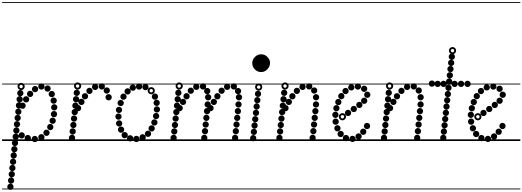

<svg xmlns="http://www.w3.org/2000/svg" viewBox="-25 -1349 4998 1837"><path d="M191.1 -308Q178.5 -308 169.8 -316.7Q161 -325.4 161 -337.9Q161 -350.5 169.7 -359.2Q178.4 -368 190.9 -368Q203.5 -368 212.2 -359.3Q221 -350.6 221 -338.1Q221 -325.5 212.3 -316.8Q203.6 -308 191.1 -308ZM225.1 -368.5Q212.5 -368.5 203.8 -377.2Q195 -385.9 195 -398.4Q195 -411 203.7 -419.8Q212.4 -428.5 224.9 -428.5Q237.5 -428.5 246.2 -419.8Q255 -411.1 255 -398.6Q255 -386 246.3 -377.2Q237.6 -368.5 225.1 -368.5ZM263.1 -420.5Q250.5 -420.5 241.8 -429.2Q233 -437.9 233 -450.4Q233 -463 241.7 -471.8Q250.4 -480.5 262.9 -480.5Q275.5 -480.5 284.2 -471.8Q293 -463.1 293 -450.6Q293 -438 284.3 -429.2Q275.6 -420.5 263.1 -420.5ZM310.6 -466.5Q298 -466.5 289.2 -475.2Q280.5 -483.9 280.5 -496.4Q280.5 -509 289.2 -517.8Q297.9 -526.5 310.4 -526.5Q323 -526.5 331.8 -517.8Q340.5 -509.1 340.5 -496.6Q340.5 -484 331.8 -475.2Q323.1 -466.5 310.6 -466.5ZM371.1 -491.5Q358.5 -491.5 349.8 -500.2Q341 -508.9 341 -521.4Q341 -534 349.7 -542.8Q358.4 -551.5 370.9 -551.5Q383.5 -551.5 392.2 -542.8Q401 -534.1 401 -521.6Q401 -509 392.3 -500.2Q383.6 -491.5 371.1 -491.5ZM430.1 -472Q417.5 -472 408.8 -480.7Q400 -489.4 400 -501.9Q400 -514.5 408.7 -523.2Q417.4 -532 429.9 -532Q442.5 -532 451.2 -523.3Q460 -514.6 460 -502.1Q460 -489.5 451.3 -480.8Q442.6 -472 430.1 -472ZM470.1 -419Q457.5 -419 448.8 -427.7Q440 -436.4 440 -448.9Q440 -461.5 448.7 -470.2Q457.4 -479 469.9 -479Q482.5 -479 491.2 -470.3Q500 -461.6 500 -449.1Q500 -436.5 491.3 -427.8Q482.6 -419 470.1 -419ZM488.6 -356.5Q476 -356.5 467.2 -365.2Q458.5 -373.9 458.5 -386.4Q458.5 -399 467.2 -407.8Q475.9 -416.5 488.4 -416.5Q501 -416.5 509.8 -407.8Q518.5 -399.1 518.5 -386.6Q518.5 -374 509.8 -365.2Q501.1 -356.5 488.6 -356.5ZM494.1 -292Q481.5 -292 472.8 -300.7Q464 -309.4 464 -321.9Q464 -334.5 472.7 -343.2Q481.4 -352 493.9 -352Q506.5 -352 515.2 -343.3Q524 -334.6 524 -322.1Q524 -309.5 515.3 -300.8Q506.6 -292 494.1 -292ZM491.6 -227Q479 -227 470.2 -235.7Q461.5 -244.4 461.5 -256.9Q461.5 -269.5 470.2 -278.2Q478.9 -287 491.4 -287Q504 -287 512.8 -278.3Q521.5 -269.6 521.5 -257.1Q521.5 -244.5 512.8 -235.8Q504.1 -227 491.6 -227ZM479.1 -164Q466.5 -164 457.8 -172.7Q449 -181.4 449 -193.9Q449 -206.5 457.7 -215.2Q466.4 -224 478.9 -224Q491.5 -224 500.2 -215.3Q509 -206.6 509 -194.1Q509 -181.5 500.3 -172.8Q491.6 -164 479.1 -164ZM456.1 -103.5Q443.5 -103.5 434.8 -112.2Q426 -120.9 426 -133.4Q426 -146 434.7 -154.8Q443.4 -163.5 455.9 -163.5Q468.5 -163.5 477.2 -154.8Q486 -146.1 486 -133.6Q486 -121 477.3 -112.2Q468.6 -103.5 456.1 -103.5ZM420.1 -48.5Q407.5 -48.5 398.8 -57.2Q390 -65.9 390 -78.4Q390 -91 398.7 -99.8Q407.4 -108.5 419.9 -108.5Q432.5 -108.5 441.2 -99.8Q450 -91.1 450 -78.6Q450 -66 441.3 -57.2Q432.6 -48.5 420.1 -48.5ZM371.1 -6Q358.5 -6 349.8 -14.7Q341 -23.4 341 -35.9Q341 -48.5 349.7 -57.2Q358.4 -66 370.9 -66Q383.5 -66 392.2 -57.3Q401 -48.6 401 -36.1Q401 -23.5 392.3 -14.8Q383.6 -6 371.1 -6ZM308.1 11Q295.5 11 286.8 2.3Q278 -6.4 278 -18.9Q278 -31.5 286.7 -40.2Q295.4 -49 307.9 -49Q320.5 -49 329.2 -40.3Q338 -31.6 338 -19.1Q338 -6.5 329.3 2.2Q320.6 11 308.1 11ZM241.1 2Q228.5 2 219.8 -6.7Q211 -15.4 211 -27.9Q211 -40.5 219.7 -49.2Q228.4 -58 240.9 -58Q253.5 -58 262.2 -49.3Q271 -40.6 271 -28.1Q271 -15.5 262.3 -6.8Q253.6 2 241.1 2ZM182.6 -24Q170 -24 161.2 -32.7Q152.5 -41.4 152.5 -53.9Q152.5 -66.5 161.2 -75.2Q169.9 -84 182.4 -84Q195 -84 203.8 -75.3Q212.5 -66.6 212.5 -54.1Q212.5 -41.5 203.8 -32.8Q195.1 -24 182.6 -24ZM169.6 -428Q157 -428 148.2 -436.7Q139.5 -445.4 139.5 -457.9Q139.5 -470.5 148.2 -479.2Q156.9 -488 169.4 -488Q182 -488 190.8 -479.3Q199.5 -470.6 199.5 -458.1Q199.5 -445.5 190.8 -436.8Q182.1 -428 169.6 -428ZM163.1 -369Q150.5 -369 141.8 -377.7Q133 -386.4 133 -398.9Q133 -411.5 141.7 -420.2Q150.4 -429 162.9 -429Q175.5 -429 184.2 -420.3Q193 -411.6 193 -399.1Q193 -386.5 184.3 -377.8Q175.6 -369 163.1 -369ZM156.6 -310Q144 -310 135.2 -318.7Q126.5 -327.4 126.5 -339.9Q126.5 -352.5 135.2 -361.2Q143.9 -370 156.4 -370Q169 -370 177.8 -361.3Q186.5 -352.6 186.5 -340.1Q186.5 -327.5 177.8 -318.8Q169.1 -310 156.6 -310ZM150.6 -250Q138 -250 129.2 -258.7Q120.5 -267.4 120.5 -279.9Q120.5 -292.5 129.2 -301.2Q137.9 -310 150.4 -310Q163 -310 171.8 -301.3Q180.5 -292.6 180.5 -280.1Q180.5 -267.5 171.8 -258.8Q163.1 -250 150.6 -250ZM144.1 -190.5Q131.5 -190.5 122.8 -199.2Q114 -207.9 114 -220.4Q114 -233 122.7 -241.8Q131.4 -250.5 143.9 -250.5Q156.5 -250.5 165.2 -241.8Q174 -233.1 174 -220.6Q174 -208 165.3 -199.2Q156.6 -190.5 144.1 -190.5ZM137.6 -130.5Q125 -130.5 116.2 -139.2Q107.5 -147.9 107.5 -160.4Q107.5 -173 116.2 -181.8Q124.9 -190.5 137.4 -190.5Q150 -190.5 158.8 -181.8Q167.5 -173.1 167.5 -160.6Q167.5 -148 158.8 -139.2Q150.1 -130.5 137.6 -130.5ZM131.6 -70.5Q119 -70.5 110.2 -79.2Q101.5 -87.9 101.5 -100.4Q101.5 -113 110.2 -121.8Q118.9 -130.5 131.4 -130.5Q144 -130.5 152.8 -121.8Q161.5 -113.1 161.5 -100.6Q161.5 -88 152.8 -79.2Q144.1 -70.5 131.6 -70.5ZM125.1 -11Q112.5 -11 103.8 -19.7Q95 -28.4 95 -40.9Q95 -53.5 103.7 -62.2Q112.4 -71 124.9 -71Q137.5 -71 146.2 -62.3Q155 -53.6 155 -41.1Q155 -28.5 146.3 -19.8Q137.6 -11 125.1 -11ZM118.6 49Q106 49 97.2 40.3Q88.5 31.6 88.5 19.1Q88.5 6.5 97.2 -2.2Q105.9 -11 118.4 -11Q131 -11 139.8 -2.3Q148.5 6.4 148.5 18.9Q148.5 31.5 139.8 40.2Q131.1 49 118.6 49ZM112.6 109Q100 109 91.2 100.3Q82.5 91.6 82.5 79.1Q82.5 66.5 91.2 57.8Q99.9 49 112.4 49Q125 49 133.8 57.7Q142.5 66.4 142.5 78.9Q142.5 91.5 133.8 100.2Q125.1 109 112.6 109ZM106.1 168.5Q93.5 168.5 84.8 159.8Q76 151.1 76 138.6Q76 126 84.7 117.2Q93.4 108.5 105.9 108.5Q118.5 108.5 127.2 117.2Q136 125.9 136 138.4Q136 151 127.3 159.8Q118.6 168.5 106.1 168.5ZM100.1 228.5Q87.5 228.5 78.8 219.8Q70 211.1 70 198.6Q70 186 78.7 177.2Q87.4 168.5 99.9 168.5Q112.5 168.5 121.2 177.2Q130 185.9 130 198.4Q130 211 121.3 219.8Q112.6 228.5 100.1 228.5ZM93.6 288.5Q81 288.5 72.2 279.8Q63.5 271.1 63.5 258.6Q63.5 246 72.2 237.2Q80.9 228.5 93.4 228.5Q106 228.5 114.8 237.2Q123.5 245.9 123.5 258.4Q123.5 271 114.8 279.8Q106.1 288.5 93.6 288.5ZM87.6 348Q75 348 66.2 339.3Q57.5 330.6 57.5 318.1Q57.5 305.5 66.2 296.8Q74.9 288 87.4 288Q100 288 108.8 296.7Q117.5 305.4 117.5 317.9Q117.5 330.5 108.8 339.2Q100.1 348 87.6 348ZM81.1 408Q68.5 408 59.8 399.3Q51 390.6 51 378.1Q51 365.5 59.7 356.8Q68.4 348 80.9 348Q93.5 348 102.2 356.7Q111 365.4 111 377.9Q111 390.5 102.3 399.2Q93.6 408 81.1 408ZM74.6 468Q62 468 53.2 459.3Q44.5 450.6 44.5 438.1Q44.5 425.5 53.2 416.8Q61.9 408 74.4 408Q87 408 95.8 416.7Q104.5 425.4 104.5 437.9Q104.5 450.5 95.8 459.2Q87.1 468 74.6 468ZM177.2 -487Q163 -487 152.8 -497.2Q142.5 -507.3 142.5 -521.7Q142.5 -536 152.7 -546Q162.8 -556 177.2 -556Q191.5 -556 201.5 -545.9Q211.5 -535.9 211.5 -521.7Q211.5 -507.5 201.4 -497.2Q191.4 -487 177.2 -487ZM177.2 -505Q184 -505 188.8 -509.9Q193.5 -514.8 193.5 -521.5Q193.5 -528.5 188.7 -533.2Q183.9 -538 177 -538Q170.5 -538 165.5 -533.2Q160.5 -528.5 160.5 -521.5Q160.5 -514.8 165.5 -509.9Q170.5 -505 177.2 -505ZM-5 455H652.5V463H-5ZM-5 -16H652.5V0H-5ZM-5 -549H652.5V-541H-5ZM-5 -1329H652.5V-1321H-5Z M722.1 -284.5Q709.5 -284.5 700.8 -293.2Q692 -301.9 692 -314.4Q692 -327 700.7 -335.8Q709.4 -344.5 721.9 -344.5Q734.5 -344.5 743.2 -335.8Q752 -327.1 752 -314.6Q752 -302 743.3 -293.2Q734.6 -284.5 722.1 -284.5ZM754.1 -344Q741.5 -344 732.8 -352.7Q724 -361.4 724 -373.9Q724 -386.5 732.7 -395.2Q741.4 -404 753.9 -404Q766.5 -404 775.2 -395.3Q784 -386.6 784 -374.1Q784 -361.5 775.3 -352.8Q766.6 -344 754.1 -344ZM788.1 -398Q775.5 -398 766.8 -406.7Q758 -415.4 758 -427.9Q758 -440.5 766.7 -449.2Q775.4 -458 787.9 -458Q800.5 -458 809.2 -449.3Q818 -440.6 818 -428.1Q818 -415.5 809.3 -406.8Q800.6 -398 788.1 -398ZM831.1 -449.5Q818.5 -449.5 809.8 -458.2Q801 -466.9 801 -479.4Q801 -492 809.7 -500.8Q818.4 -509.5 830.9 -509.5Q843.5 -509.5 852.2 -500.8Q861 -492.1 861 -479.6Q861 -467 852.3 -458.2Q843.6 -449.5 831.1 -449.5ZM885.1 -487.5Q872.5 -487.5 863.8 -496.2Q855 -504.9 855 -517.4Q855 -530 863.7 -538.8Q872.4 -547.5 884.9 -547.5Q897.5 -547.5 906.2 -538.8Q915 -530.1 915 -517.6Q915 -505 906.3 -496.2Q897.6 -487.5 885.1 -487.5ZM949.1 -492Q936.5 -492 927.8 -500.7Q919 -509.4 919 -521.9Q919 -534.5 927.7 -543.2Q936.4 -552 948.9 -552Q961.5 -552 970.2 -543.3Q979 -534.6 979 -522.1Q979 -509.5 970.3 -500.8Q961.6 -492 949.1 -492ZM996.6 -453Q984 -453 975.2 -461.7Q966.5 -470.4 966.5 -482.9Q966.5 -495.5 975.2 -504.2Q983.9 -513 996.4 -513Q1009 -513 1017.8 -504.3Q1026.5 -495.6 1026.5 -483.1Q1026.5 -470.5 1017.8 -461.8Q1009.1 -453 996.6 -453ZM1014.6 -388.5Q1002 -388.5 993.2 -397.2Q984.5 -405.9 984.5 -418.4Q984.5 -431 993.2 -439.8Q1001.9 -448.5 1014.4 -448.5Q1027 -448.5 1035.8 -439.8Q1044.5 -431.1 1044.5 -418.6Q1044.5 -406 1035.8 -397.2Q1027.1 -388.5 1014.6 -388.5ZM709.6 -431Q697 -431 688.2 -439.7Q679.5 -448.4 679.5 -460.9Q679.5 -473.5 688.2 -482.2Q696.9 -491 709.4 -491Q722 -491 730.8 -482.3Q739.5 -473.6 739.5 -461.1Q739.5 -448.5 730.8 -439.8Q722.1 -431 709.6 -431ZM703.1 -369.5Q690.5 -369.5 681.8 -378.2Q673 -386.9 673 -399.4Q673 -412 681.7 -420.8Q690.4 -429.5 702.9 -429.5Q715.5 -429.5 724.2 -420.8Q733 -412.1 733 -399.6Q733 -387 724.3 -378.2Q715.6 -369.5 703.1 -369.5ZM696.6 -308Q684 -308 675.2 -316.7Q666.5 -325.4 666.5 -337.9Q666.5 -350.5 675.2 -359.2Q683.9 -368 696.4 -368Q709 -368 717.8 -359.3Q726.5 -350.6 726.5 -338.1Q726.5 -325.5 717.8 -316.8Q709.1 -308 696.6 -308ZM690.1 -246.5Q677.5 -246.5 668.8 -255.2Q660 -263.9 660 -276.4Q660 -289 668.7 -297.8Q677.4 -306.5 689.9 -306.5Q702.5 -306.5 711.2 -297.8Q720 -289.1 720 -276.6Q720 -264 711.3 -255.2Q702.6 -246.5 690.1 -246.5ZM683.6 -184.5Q671 -184.5 662.2 -193.2Q653.5 -201.9 653.5 -214.4Q653.5 -227 662.2 -235.8Q670.9 -244.5 683.4 -244.5Q696 -244.5 704.8 -235.8Q713.5 -227.1 713.5 -214.6Q713.5 -202 704.8 -193.2Q696.1 -184.5 683.6 -184.5ZM677.1 -123Q664.5 -123 655.8 -131.7Q647 -140.4 647 -152.9Q647 -165.5 655.7 -174.2Q664.4 -183 676.9 -183Q689.5 -183 698.2 -174.3Q707 -165.6 707 -153.1Q707 -140.5 698.3 -131.8Q689.6 -123 677.1 -123ZM670.6 -61.5Q658 -61.5 649.2 -70.2Q640.5 -78.9 640.5 -91.4Q640.5 -104 649.2 -112.8Q657.9 -121.5 670.4 -121.5Q683 -121.5 691.8 -112.8Q700.5 -104.1 700.5 -91.6Q700.5 -79 691.8 -70.2Q683.1 -61.5 670.6 -61.5ZM664.1 0Q651.5 0 642.8 -8.7Q634 -17.4 634 -29.9Q634 -42.5 642.7 -51.2Q651.4 -60 663.9 -60Q676.5 -60 685.2 -51.3Q694 -42.6 694 -30.1Q694 -17.5 685.3 -8.8Q676.6 0 664.1 0ZM717.7 -491.5Q703.5 -491.5 693.2 -501.7Q683 -511.8 683 -526.2Q683 -540.5 693.2 -550.5Q703.3 -560.5 717.7 -560.5Q732 -560.5 742 -550.4Q752 -540.4 752 -526.2Q752 -512 741.9 -501.8Q731.9 -491.5 717.7 -491.5ZM717.8 -509.5Q724.5 -509.5 729.2 -514.4Q734 -519.3 734 -526Q734 -533 729.2 -537.8Q724.4 -542.5 717.5 -542.5Q711 -542.5 706 -537.8Q701 -533 701 -526Q701 -519.3 706 -514.4Q711 -509.5 717.8 -509.5ZM589.5 455H1129V463H589.5ZM589.5 -16H1129V0H589.5ZM589.5 -549H1129V-541H589.5ZM589.5 -1329H1129V-1321H589.5Z M1280.1 10.5Q1267.5 10.5 1258.8 1.8Q1250 -6.9 1250 -19.4Q1250 -32 1258.7 -40.8Q1267.4 -49.5 1279.9 -49.5Q1292.5 -49.5 1301.2 -40.8Q1310 -32.1 1310 -19.6Q1310 -7 1301.3 1.8Q1292.6 10.5 1280.1 10.5ZM1340.1 -5Q1327.5 -5 1318.8 -13.7Q1310 -22.4 1310 -34.9Q1310 -47.5 1318.7 -56.2Q1327.4 -65 1339.9 -65Q1352.5 -65 1361.2 -56.3Q1370 -47.6 1370 -35.1Q1370 -22.5 1361.3 -13.8Q1352.6 -5 1340.1 -5ZM1391.1 -39Q1378.5 -39 1369.8 -47.7Q1361 -56.4 1361 -68.9Q1361 -81.5 1369.7 -90.2Q1378.4 -99 1390.9 -99Q1403.5 -99 1412.2 -90.3Q1421 -81.6 1421 -69.1Q1421 -56.5 1412.3 -47.8Q1403.6 -39 1391.1 -39ZM1426.1 -90.5Q1413.5 -90.5 1404.8 -99.2Q1396 -107.9 1396 -120.4Q1396 -133 1404.7 -141.8Q1413.4 -150.5 1425.9 -150.5Q1438.5 -150.5 1447.2 -141.8Q1456 -133.1 1456 -120.6Q1456 -108 1447.3 -99.2Q1438.6 -90.5 1426.1 -90.5ZM1452.1 -147.5Q1439.5 -147.5 1430.8 -156.2Q1422 -164.9 1422 -177.4Q1422 -190 1430.7 -198.8Q1439.4 -207.5 1451.9 -207.5Q1464.5 -207.5 1473.2 -198.8Q1482 -190.1 1482 -177.6Q1482 -165 1473.3 -156.2Q1464.6 -147.5 1452.1 -147.5ZM1468.6 -208.5Q1456 -208.5 1447.2 -217.2Q1438.5 -225.9 1438.5 -238.4Q1438.5 -251 1447.2 -259.8Q1455.9 -268.5 1468.4 -268.5Q1481 -268.5 1489.8 -259.8Q1498.5 -251.1 1498.5 -238.6Q1498.5 -226 1489.8 -217.2Q1481.1 -208.5 1468.6 -208.5ZM1476.1 -272Q1463.5 -272 1454.8 -280.7Q1446 -289.4 1446 -301.9Q1446 -314.5 1454.7 -323.2Q1463.4 -332 1475.9 -332Q1488.5 -332 1497.2 -323.3Q1506 -314.6 1506 -302.1Q1506 -289.5 1497.3 -280.8Q1488.6 -272 1476.1 -272ZM1474.1 -335Q1461.5 -335 1452.8 -343.7Q1444 -352.4 1444 -364.9Q1444 -377.5 1452.7 -386.2Q1461.4 -395 1473.9 -395Q1486.5 -395 1495.2 -386.3Q1504 -377.6 1504 -365.1Q1504 -352.5 1495.3 -343.8Q1486.6 -335 1474.1 -335ZM1457.6 -394.5Q1445 -394.5 1436.2 -403.2Q1427.5 -411.9 1427.5 -424.4Q1427.5 -437 1436.2 -445.8Q1444.9 -454.5 1457.4 -454.5Q1470 -454.5 1478.8 -445.8Q1487.5 -437.1 1487.5 -424.6Q1487.5 -412 1478.8 -403.2Q1470.1 -394.5 1457.6 -394.5ZM1366.6 -486Q1354 -486 1345.2 -494.7Q1336.5 -503.4 1336.5 -515.9Q1336.5 -528.5 1345.2 -537.2Q1353.9 -546 1366.4 -546Q1379 -546 1387.8 -537.3Q1396.5 -528.6 1396.5 -516.1Q1396.5 -503.5 1387.8 -494.8Q1379.1 -486 1366.6 -486ZM1305.6 -491Q1293 -491 1284.2 -499.7Q1275.5 -508.4 1275.5 -520.9Q1275.5 -533.5 1284.2 -542.2Q1292.9 -551 1305.4 -551Q1318 -551 1326.8 -542.3Q1335.5 -533.6 1335.5 -521.1Q1335.5 -508.5 1326.8 -499.8Q1318.1 -491 1305.6 -491ZM1245.6 -480.5Q1233 -480.5 1224.2 -489.2Q1215.5 -497.9 1215.5 -510.4Q1215.5 -523 1224.2 -531.8Q1232.9 -540.5 1245.4 -540.5Q1258 -540.5 1266.8 -531.8Q1275.5 -523.1 1275.5 -510.6Q1275.5 -498 1266.8 -489.2Q1258.1 -480.5 1245.6 -480.5ZM1196.1 -444.5Q1183.5 -444.5 1174.8 -453.2Q1166 -461.9 1166 -474.4Q1166 -487 1174.7 -495.8Q1183.4 -504.5 1195.9 -504.5Q1208.5 -504.5 1217.2 -495.8Q1226 -487.1 1226 -474.6Q1226 -462 1217.3 -453.2Q1208.6 -444.5 1196.1 -444.5ZM1156.6 -394Q1144 -394 1135.2 -402.7Q1126.5 -411.4 1126.5 -423.9Q1126.5 -436.5 1135.2 -445.2Q1143.9 -454 1156.4 -454Q1169 -454 1177.8 -445.3Q1186.5 -436.6 1186.5 -424.1Q1186.5 -411.5 1177.8 -402.8Q1169.1 -394 1156.6 -394ZM1129.6 -333.5Q1117 -333.5 1108.2 -342.2Q1099.5 -350.9 1099.5 -363.4Q1099.5 -376 1108.2 -384.8Q1116.9 -393.5 1129.4 -393.5Q1142 -393.5 1150.8 -384.8Q1159.5 -376.1 1159.5 -363.6Q1159.5 -351 1150.8 -342.2Q1142.1 -333.5 1129.6 -333.5ZM1113.6 -267.5Q1101 -267.5 1092.2 -276.2Q1083.5 -284.9 1083.5 -297.4Q1083.5 -310 1092.2 -318.8Q1100.9 -327.5 1113.4 -327.5Q1126 -327.5 1134.8 -318.8Q1143.5 -310.1 1143.5 -297.6Q1143.5 -285 1134.8 -276.2Q1126.1 -267.5 1113.6 -267.5ZM1108.6 -203.5Q1096 -203.5 1087.2 -212.2Q1078.5 -220.9 1078.5 -233.4Q1078.5 -246 1087.2 -254.8Q1095.9 -263.5 1108.4 -263.5Q1121 -263.5 1129.8 -254.8Q1138.5 -246.1 1138.5 -233.6Q1138.5 -221 1129.8 -212.2Q1121.1 -203.5 1108.6 -203.5ZM1115.1 -138Q1102.5 -138 1093.8 -146.7Q1085 -155.4 1085 -167.9Q1085 -180.5 1093.7 -189.2Q1102.4 -198 1114.9 -198Q1127.5 -198 1136.2 -189.3Q1145 -180.6 1145 -168.1Q1145 -155.5 1136.3 -146.8Q1127.6 -138 1115.1 -138ZM1133.6 -78.5Q1121 -78.5 1112.2 -87.2Q1103.5 -95.9 1103.5 -108.4Q1103.5 -121 1112.2 -129.8Q1120.9 -138.5 1133.4 -138.5Q1146 -138.5 1154.8 -129.8Q1163.5 -121.1 1163.5 -108.6Q1163.5 -96 1154.8 -87.2Q1146.1 -78.5 1133.6 -78.5ZM1168.1 -26Q1155.5 -26 1146.8 -34.7Q1138 -43.4 1138 -55.9Q1138 -68.5 1146.7 -77.2Q1155.4 -86 1167.9 -86Q1180.5 -86 1189.2 -77.3Q1198 -68.6 1198 -56.1Q1198 -43.5 1189.3 -34.8Q1180.6 -26 1168.1 -26ZM1220.1 4.5Q1207.5 4.5 1198.8 -4.2Q1190 -12.9 1190 -25.4Q1190 -38 1198.7 -46.8Q1207.4 -55.5 1219.9 -55.5Q1232.5 -55.5 1241.2 -46.8Q1250 -38.1 1250 -25.6Q1250 -13 1241.3 -4.2Q1232.6 4.5 1220.1 4.5ZM1422.2 -446.5Q1408 -446.5 1397.8 -456.7Q1387.5 -466.8 1387.5 -481.2Q1387.5 -495.5 1397.7 -505.5Q1407.8 -515.5 1422.2 -515.5Q1436.5 -515.5 1446.5 -505.4Q1456.5 -495.4 1456.5 -481.2Q1456.5 -467 1446.4 -456.8Q1436.4 -446.5 1422.2 -446.5ZM1422.2 -464.5Q1429 -464.5 1433.8 -469.4Q1438.5 -474.3 1438.5 -481Q1438.5 -488 1433.7 -492.8Q1428.9 -497.5 1422 -497.5Q1415.5 -497.5 1410.5 -492.8Q1405.5 -488 1405.5 -481Q1405.5 -474.3 1410.5 -469.4Q1415.5 -464.5 1422.2 -464.5ZM1040.5 455H1609V463H1040.5ZM1040.5 -16H1609V0H1040.5ZM1040.5 -549H1609V-541H1040.5ZM1040.5 -1329H1609V-1321H1040.5Z M1694.1 -284.5Q1681.5 -284.5 1672.8 -293.2Q1664 -301.9 1664 -314.4Q1664 -327 1672.7 -335.8Q1681.4 -344.5 1693.9 -344.5Q1706.5 -344.5 1715.2 -335.8Q1724 -327.1 1724 -314.6Q1724 -302 1715.3 -293.2Q1706.6 -284.5 1694.1 -284.5ZM1726.1 -344Q1713.5 -344 1704.8 -352.7Q1696 -361.4 1696 -373.9Q1696 -386.5 1704.7 -395.2Q1713.4 -404 1725.9 -404Q1738.5 -404 1747.2 -395.3Q1756 -386.6 1756 -374.1Q1756 -361.5 1747.3 -352.8Q1738.6 -344 1726.1 -344ZM1760.1 -398Q1747.5 -398 1738.8 -406.7Q1730 -415.4 1730 -427.9Q1730 -440.5 1738.7 -449.2Q1747.4 -458 1759.9 -458Q1772.5 -458 1781.2 -449.3Q1790 -440.6 1790 -428.1Q1790 -415.5 1781.3 -406.8Q1772.6 -398 1760.1 -398ZM1800.6 -451Q1788 -451 1779.2 -459.7Q1770.5 -468.4 1770.5 -480.9Q1770.5 -493.5 1779.2 -502.2Q1787.9 -511 1800.4 -511Q1813 -511 1821.8 -502.3Q1830.5 -493.6 1830.5 -481.1Q1830.5 -468.5 1821.8 -459.8Q1813.1 -451 1800.6 -451ZM1853.1 -488.5Q1840.5 -488.5 1831.8 -497.2Q1823 -505.9 1823 -518.4Q1823 -531 1831.7 -539.8Q1840.4 -548.5 1852.9 -548.5Q1865.5 -548.5 1874.2 -539.8Q1883 -531.1 1883 -518.6Q1883 -506 1874.3 -497.2Q1865.6 -488.5 1853.1 -488.5ZM1917.6 -492Q1905 -492 1896.2 -500.7Q1887.5 -509.4 1887.5 -521.9Q1887.5 -534.5 1896.2 -543.2Q1904.9 -552 1917.4 -552Q1930 -552 1938.8 -543.3Q1947.5 -534.6 1947.5 -522.1Q1947.5 -509.5 1938.8 -500.8Q1930.1 -492 1917.6 -492ZM1957.6 -447.5Q1945 -447.5 1936.2 -456.2Q1927.5 -464.9 1927.5 -477.4Q1927.5 -490 1936.2 -498.8Q1944.9 -507.5 1957.4 -507.5Q1970 -507.5 1978.8 -498.8Q1987.5 -490.1 1987.5 -477.6Q1987.5 -465 1978.8 -456.2Q1970.1 -447.5 1957.6 -447.5ZM1966.6 -388.5Q1954 -388.5 1945.2 -397.2Q1936.5 -405.9 1936.5 -418.4Q1936.5 -431 1945.2 -439.8Q1953.9 -448.5 1966.4 -448.5Q1979 -448.5 1987.8 -439.8Q1996.5 -431.1 1996.5 -418.6Q1996.5 -406 1987.8 -397.2Q1979.1 -388.5 1966.6 -388.5ZM1962.1 -319.5Q1949.5 -319.5 1940.8 -328.2Q1932 -336.9 1932 -349.4Q1932 -362 1940.7 -370.8Q1949.4 -379.5 1961.9 -379.5Q1974.5 -379.5 1983.2 -370.8Q1992 -362.1 1992 -349.6Q1992 -337 1983.3 -328.2Q1974.6 -319.5 1962.1 -319.5ZM1956.1 -255.5Q1943.5 -255.5 1934.8 -264.2Q1926 -272.9 1926 -285.4Q1926 -298 1934.7 -306.8Q1943.4 -315.5 1955.9 -315.5Q1968.5 -315.5 1977.2 -306.8Q1986 -298.1 1986 -285.6Q1986 -273 1977.3 -264.2Q1968.6 -255.5 1956.1 -255.5ZM1949.6 -191.5Q1937 -191.5 1928.2 -200.2Q1919.5 -208.9 1919.5 -221.4Q1919.5 -234 1928.2 -242.8Q1936.9 -251.5 1949.4 -251.5Q1962 -251.5 1970.8 -242.8Q1979.5 -234.1 1979.5 -221.6Q1979.5 -209 1970.8 -200.2Q1962.1 -191.5 1949.6 -191.5ZM1943.1 -127.5Q1930.5 -127.5 1921.8 -136.2Q1913 -144.9 1913 -157.4Q1913 -170 1921.7 -178.8Q1930.4 -187.5 1942.9 -187.5Q1955.5 -187.5 1964.2 -178.8Q1973 -170.1 1973 -157.6Q1973 -145 1964.3 -136.2Q1955.6 -127.5 1943.1 -127.5ZM1936.6 -64Q1924 -64 1915.2 -72.7Q1906.5 -81.4 1906.5 -93.9Q1906.5 -106.5 1915.2 -115.2Q1923.9 -124 1936.4 -124Q1949 -124 1957.8 -115.3Q1966.5 -106.6 1966.5 -94.1Q1966.5 -81.5 1957.8 -72.8Q1949.1 -64 1936.6 -64ZM1929.6 0Q1917 0 1908.2 -8.7Q1899.5 -17.4 1899.5 -29.9Q1899.5 -42.5 1908.2 -51.2Q1916.9 -60 1929.4 -60Q1942 -60 1950.8 -51.3Q1959.5 -42.6 1959.5 -30.1Q1959.5 -17.5 1950.8 -8.8Q1942.1 0 1929.6 0ZM1681.6 -431Q1669 -431 1660.2 -439.7Q1651.5 -448.4 1651.5 -460.9Q1651.5 -473.5 1660.2 -482.2Q1668.9 -491 1681.4 -491Q1694 -491 1702.8 -482.3Q1711.5 -473.6 1711.5 -461.1Q1711.5 -448.5 1702.8 -439.8Q1694.1 -431 1681.6 -431ZM1675.1 -369.5Q1662.5 -369.5 1653.8 -378.2Q1645 -386.9 1645 -399.4Q1645 -412 1653.7 -420.8Q1662.4 -429.5 1674.9 -429.5Q1687.5 -429.5 1696.2 -420.8Q1705 -412.1 1705 -399.6Q1705 -387 1696.3 -378.2Q1687.6 -369.5 1675.1 -369.5ZM1668.6 -308Q1656 -308 1647.2 -316.7Q1638.5 -325.4 1638.5 -337.9Q1638.5 -350.5 1647.2 -359.2Q1655.9 -368 1668.4 -368Q1681 -368 1689.8 -359.3Q1698.5 -350.6 1698.5 -338.1Q1698.5 -325.5 1689.8 -316.8Q1681.1 -308 1668.6 -308ZM1662.1 -246.5Q1649.5 -246.5 1640.8 -255.2Q1632 -263.9 1632 -276.4Q1632 -289 1640.7 -297.8Q1649.4 -306.5 1661.9 -306.5Q1674.5 -306.5 1683.2 -297.8Q1692 -289.1 1692 -276.6Q1692 -264 1683.3 -255.2Q1674.6 -246.5 1662.1 -246.5ZM1655.6 -184.5Q1643 -184.5 1634.2 -193.2Q1625.5 -201.9 1625.5 -214.4Q1625.5 -227 1634.2 -235.8Q1642.9 -244.5 1655.4 -244.5Q1668 -244.5 1676.8 -235.8Q1685.5 -227.1 1685.5 -214.6Q1685.5 -202 1676.8 -193.2Q1668.1 -184.5 1655.6 -184.5ZM1649.1 -123Q1636.5 -123 1627.8 -131.7Q1619 -140.4 1619 -152.9Q1619 -165.5 1627.7 -174.2Q1636.4 -183 1648.9 -183Q1661.5 -183 1670.2 -174.3Q1679 -165.6 1679 -153.1Q1679 -140.5 1670.3 -131.8Q1661.6 -123 1649.1 -123ZM1642.6 -61.5Q1630 -61.5 1621.2 -70.2Q1612.5 -78.9 1612.5 -91.4Q1612.5 -104 1621.2 -112.8Q1629.9 -121.5 1642.4 -121.5Q1655 -121.5 1663.8 -112.8Q1672.5 -104.1 1672.5 -91.6Q1672.5 -79 1663.8 -70.2Q1655.1 -61.5 1642.6 -61.5ZM1636.1 0Q1623.5 0 1614.8 -8.7Q1606 -17.4 1606 -29.9Q1606 -42.5 1614.7 -51.2Q1623.4 -60 1635.9 -60Q1648.5 -60 1657.2 -51.3Q1666 -42.6 1666 -30.1Q1666 -17.5 1657.3 -8.8Q1648.6 0 1636.1 0ZM1689.7 -491.5Q1675.5 -491.5 1665.2 -501.7Q1655 -511.8 1655 -526.2Q1655 -540.5 1665.2 -550.5Q1675.3 -560.5 1689.7 -560.5Q1704 -560.5 1714 -550.4Q1724 -540.4 1724 -526.2Q1724 -512 1713.9 -501.8Q1703.9 -491.5 1689.7 -491.5ZM1689.8 -509.5Q1696.5 -509.5 1701.2 -514.4Q1706 -519.3 1706 -526Q1706 -533 1701.2 -537.8Q1696.4 -542.5 1689.5 -542.5Q1683 -542.5 1678 -537.8Q1673 -533 1673 -526Q1673 -519.3 1678 -514.4Q1683 -509.5 1689.8 -509.5ZM1989.1 -284.5Q1976.5 -284.5 1967.8 -293.2Q1959 -301.9 1959 -314.4Q1959 -327 1967.7 -335.8Q1976.4 -344.5 1988.9 -344.5Q2001.5 -344.5 2010.2 -335.8Q2019 -327.1 2019 -314.6Q2019 -302 2010.3 -293.2Q2001.6 -284.5 1989.1 -284.5ZM2021.1 -344Q2008.5 -344 1999.8 -352.7Q1991 -361.4 1991 -373.9Q1991 -386.5 1999.7 -395.2Q2008.4 -404 2020.9 -404Q2033.5 -404 2042.2 -395.3Q2051 -386.6 2051 -374.1Q2051 -361.5 2042.3 -352.8Q2033.6 -344 2021.1 -344ZM2055.1 -398Q2042.5 -398 2033.8 -406.7Q2025 -415.4 2025 -427.9Q2025 -440.5 2033.7 -449.2Q2042.4 -458 2054.9 -458Q2067.5 -458 2076.2 -449.3Q2085 -440.6 2085 -428.1Q2085 -415.5 2076.3 -406.8Q2067.6 -398 2055.1 -398ZM2095.6 -451Q2083 -451 2074.2 -459.7Q2065.5 -468.4 2065.5 -480.9Q2065.5 -493.5 2074.2 -502.2Q2082.9 -511 2095.4 -511Q2108 -511 2116.8 -502.3Q2125.5 -493.6 2125.5 -481.1Q2125.5 -468.5 2116.8 -459.8Q2108.1 -451 2095.6 -451ZM2148.1 -488.5Q2135.5 -488.5 2126.8 -497.2Q2118 -505.9 2118 -518.4Q2118 -531 2126.7 -539.8Q2135.4 -548.5 2147.9 -548.5Q2160.5 -548.5 2169.2 -539.8Q2178 -531.1 2178 -518.6Q2178 -506 2169.3 -497.2Q2160.6 -488.5 2148.1 -488.5ZM2212.6 -492Q2200 -492 2191.2 -500.7Q2182.5 -509.4 2182.5 -521.9Q2182.5 -534.5 2191.2 -543.2Q2199.9 -552 2212.4 -552Q2225 -552 2233.8 -543.3Q2242.5 -534.6 2242.5 -522.1Q2242.5 -509.5 2233.8 -500.8Q2225.1 -492 2212.6 -492ZM2252.6 -447.5Q2240 -447.5 2231.2 -456.2Q2222.5 -464.9 2222.5 -477.4Q2222.5 -490 2231.2 -498.8Q2239.9 -507.5 2252.4 -507.5Q2265 -507.5 2273.8 -498.8Q2282.5 -490.1 2282.5 -477.6Q2282.5 -465 2273.8 -456.2Q2265.1 -447.5 2252.6 -447.5ZM2261.6 -388.5Q2249 -388.5 2240.2 -397.2Q2231.5 -405.9 2231.5 -418.4Q2231.5 -431 2240.2 -439.8Q2248.9 -448.5 2261.4 -448.5Q2274 -448.5 2282.8 -439.8Q2291.5 -431.1 2291.5 -418.6Q2291.5 -406 2282.8 -397.2Q2274.1 -388.5 2261.6 -388.5ZM2257.1 -319.5Q2244.5 -319.5 2235.8 -328.2Q2227 -336.9 2227 -349.4Q2227 -362 2235.7 -370.8Q2244.4 -379.5 2256.9 -379.5Q2269.5 -379.5 2278.2 -370.8Q2287 -362.1 2287 -349.6Q2287 -337 2278.3 -328.2Q2269.6 -319.5 2257.1 -319.5ZM2251.1 -255.5Q2238.5 -255.5 2229.8 -264.2Q2221 -272.9 2221 -285.4Q2221 -298 2229.7 -306.8Q2238.4 -315.5 2250.9 -315.5Q2263.5 -315.5 2272.2 -306.8Q2281 -298.1 2281 -285.6Q2281 -273 2272.3 -264.2Q2263.6 -255.5 2251.1 -255.5ZM2244.6 -191.5Q2232 -191.5 2223.2 -200.2Q2214.5 -208.9 2214.5 -221.4Q2214.5 -234 2223.2 -242.8Q2231.9 -251.5 2244.4 -251.5Q2257 -251.5 2265.8 -242.8Q2274.5 -234.1 2274.5 -221.6Q2274.5 -209 2265.8 -200.2Q2257.1 -191.5 2244.6 -191.5ZM2238.1 -127.5Q2225.5 -127.5 2216.8 -136.2Q2208 -144.9 2208 -157.4Q2208 -170 2216.7 -178.8Q2225.4 -187.5 2237.9 -187.5Q2250.5 -187.5 2259.2 -178.8Q2268 -170.1 2268 -157.6Q2268 -145 2259.3 -136.2Q2250.6 -127.5 2238.1 -127.5ZM2231.6 -64Q2219 -64 2210.2 -72.7Q2201.5 -81.4 2201.5 -93.9Q2201.5 -106.5 2210.2 -115.2Q2218.9 -124 2231.4 -124Q2244 -124 2252.8 -115.3Q2261.5 -106.6 2261.5 -94.1Q2261.5 -81.5 2252.8 -72.8Q2244.1 -64 2231.6 -64ZM2224.6 0Q2212 0 2203.2 -8.7Q2194.5 -17.4 2194.5 -29.9Q2194.5 -42.5 2203.2 -51.2Q2211.9 -60 2224.4 -60Q2237 -60 2245.8 -51.3Q2254.5 -42.6 2254.5 -30.1Q2254.5 -17.5 2245.8 -8.8Q2237.1 0 2224.6 0ZM1566.5 455H2467V463H1566.5ZM1566.5 -16H2467V0H1566.5ZM1566.5 -549H2467V-541H1566.5ZM1566.5 -1329H2467V-1321H1566.5Z M2388.5 -745Q2388.5 -778.5 2413.8 -804Q2439 -829.5 2473 -829.5Q2510 -829.5 2534.5 -803.2Q2559 -777 2559 -746.5Q2559 -726 2547.8 -705.8Q2536.5 -685.5 2517.2 -672.5Q2498 -659.5 2473.2 -659.5Q2439 -659.5 2413.8 -684.8Q2388.5 -710 2388.5 -745ZM2388.5 -745Q2388.5 -778.5 2413.8 -804Q2439 -829.5 2473 -829.5Q2510 -829.5 2534.5 -803.2Q2559 -777 2559 -746.5Q2559 -726 2547.8 -705.8Q2536.5 -685.5 2517.2 -672.5Q2498 -659.5 2473.2 -659.5Q2439 -659.5 2413.8 -684.8Q2388.5 -710 2388.5 -745ZM2443.6 -421Q2431 -421 2422.2 -429.7Q2413.5 -438.4 2413.5 -450.9Q2413.5 -463.5 2422.2 -472.2Q2430.9 -481 2443.4 -481Q2456 -481 2464.8 -472.3Q2473.5 -463.6 2473.5 -451.1Q2473.5 -438.5 2464.8 -429.8Q2456.1 -421 2443.6 -421ZM2437.1 -360.5Q2424.5 -360.5 2415.8 -369.2Q2407 -377.9 2407 -390.4Q2407 -403 2415.7 -411.8Q2424.4 -420.5 2436.9 -420.5Q2449.5 -420.5 2458.2 -411.8Q2467 -403.1 2467 -390.6Q2467 -378 2458.3 -369.2Q2449.6 -360.5 2437.1 -360.5ZM2430.6 -300Q2418 -300 2409.2 -308.7Q2400.5 -317.4 2400.5 -329.9Q2400.5 -342.5 2409.2 -351.2Q2417.9 -360 2430.4 -360Q2443 -360 2451.8 -351.3Q2460.5 -342.6 2460.5 -330.1Q2460.5 -317.5 2451.8 -308.8Q2443.1 -300 2430.6 -300ZM2424.1 -239.5Q2411.5 -239.5 2402.8 -248.2Q2394 -256.9 2394 -269.4Q2394 -282 2402.7 -290.8Q2411.4 -299.5 2423.9 -299.5Q2436.5 -299.5 2445.2 -290.8Q2454 -282.1 2454 -269.6Q2454 -257 2445.3 -248.2Q2436.6 -239.5 2424.1 -239.5ZM2417.1 -178.5Q2404.5 -178.5 2395.8 -187.2Q2387 -195.9 2387 -208.4Q2387 -221 2395.7 -229.8Q2404.4 -238.5 2416.9 -238.5Q2429.5 -238.5 2438.2 -229.8Q2447 -221.1 2447 -208.6Q2447 -196 2438.3 -187.2Q2429.6 -178.5 2417.1 -178.5ZM2410.6 -118Q2398 -118 2389.2 -126.7Q2380.5 -135.4 2380.5 -147.9Q2380.5 -160.5 2389.2 -169.2Q2397.9 -178 2410.4 -178Q2423 -178 2431.8 -169.3Q2440.5 -160.6 2440.5 -148.1Q2440.5 -135.5 2431.8 -126.8Q2423.1 -118 2410.6 -118ZM2404.1 -57.5Q2391.5 -57.5 2382.8 -66.2Q2374 -74.9 2374 -87.4Q2374 -100 2382.7 -108.8Q2391.4 -117.5 2403.9 -117.5Q2416.5 -117.5 2425.2 -108.8Q2434 -100.1 2434 -87.6Q2434 -75 2425.3 -66.2Q2416.6 -57.5 2404.1 -57.5ZM2397.6 3Q2385 3 2376.2 -5.7Q2367.5 -14.4 2367.5 -26.9Q2367.5 -39.5 2376.2 -48.2Q2384.9 -57 2397.4 -57Q2410 -57 2418.8 -48.3Q2427.5 -39.6 2427.5 -27.1Q2427.5 -14.5 2418.8 -5.8Q2410.1 3 2397.6 3ZM2450.2 -481.5Q2436 -481.5 2425.8 -491.7Q2415.5 -501.8 2415.5 -516.2Q2415.5 -530.5 2425.7 -540.5Q2435.8 -550.5 2450.2 -550.5Q2464.5 -550.5 2474.5 -540.4Q2484.5 -530.4 2484.5 -516.2Q2484.5 -502 2474.4 -491.8Q2464.4 -481.5 2450.2 -481.5ZM2450.2 -499.5Q2457 -499.5 2461.8 -504.4Q2466.5 -509.3 2466.5 -516Q2466.5 -523 2461.7 -527.8Q2456.9 -532.5 2450 -532.5Q2443.5 -532.5 2438.5 -527.8Q2433.5 -523 2433.5 -516Q2433.5 -509.3 2438.5 -504.4Q2443.5 -499.5 2450.2 -499.5ZM2318 455H2649.5V463H2318ZM2318 -16H2649.5V0H2318ZM2318 -549H2649.5V-541H2318ZM2318 -1329H2649.5V-1321H2318Z M2706.6 -284.5Q2694 -284.5 2685.2 -293.2Q2676.5 -301.9 2676.5 -314.4Q2676.5 -327 2685.2 -335.8Q2693.9 -344.5 2706.4 -344.5Q2719 -344.5 2727.8 -335.8Q2736.5 -327.1 2736.5 -314.6Q2736.5 -302 2727.8 -293.2Q2719.1 -284.5 2706.6 -284.5ZM2738.6 -344Q2726 -344 2717.2 -352.7Q2708.5 -361.4 2708.5 -373.9Q2708.5 -386.5 2717.2 -395.2Q2725.9 -404 2738.4 -404Q2751 -404 2759.8 -395.3Q2768.5 -386.6 2768.5 -374.1Q2768.5 -361.5 2759.8 -352.8Q2751.1 -344 2738.6 -344ZM2772.6 -398Q2760 -398 2751.2 -406.7Q2742.5 -415.4 2742.5 -427.9Q2742.5 -440.5 2751.2 -449.2Q2759.9 -458 2772.4 -458Q2785 -458 2793.8 -449.3Q2802.5 -440.6 2802.5 -428.1Q2802.5 -415.5 2793.8 -406.8Q2785.1 -398 2772.6 -398ZM2815.6 -449.5Q2803 -449.5 2794.2 -458.2Q2785.5 -466.9 2785.5 -479.4Q2785.5 -492 2794.2 -500.8Q2802.9 -509.5 2815.4 -509.5Q2828 -509.5 2836.8 -500.8Q2845.5 -492.1 2845.5 -479.6Q2845.5 -467 2836.8 -458.2Q2828.1 -449.5 2815.6 -449.5ZM2869.6 -487.5Q2857 -487.5 2848.2 -496.2Q2839.5 -504.9 2839.5 -517.4Q2839.5 -530 2848.2 -538.8Q2856.9 -547.5 2869.4 -547.5Q2882 -547.5 2890.8 -538.8Q2899.5 -530.1 2899.5 -517.6Q2899.5 -505 2890.8 -496.2Q2882.1 -487.5 2869.6 -487.5ZM2933.6 -492Q2921 -492 2912.2 -500.7Q2903.5 -509.4 2903.5 -521.9Q2903.5 -534.5 2912.2 -543.2Q2920.9 -552 2933.4 -552Q2946 -552 2954.8 -543.3Q2963.5 -534.6 2963.5 -522.1Q2963.5 -509.5 2954.8 -500.8Q2946.1 -492 2933.6 -492ZM2981.1 -453Q2968.5 -453 2959.8 -461.7Q2951 -470.4 2951 -482.9Q2951 -495.5 2959.7 -504.2Q2968.4 -513 2980.9 -513Q2993.5 -513 3002.2 -504.3Q3011 -495.6 3011 -483.1Q3011 -470.5 3002.3 -461.8Q2993.6 -453 2981.1 -453ZM2999.1 -388.5Q2986.5 -388.5 2977.8 -397.2Q2969 -405.9 2969 -418.4Q2969 -431 2977.7 -439.8Q2986.4 -448.5 2998.9 -448.5Q3011.5 -448.5 3020.2 -439.8Q3029 -431.1 3029 -418.6Q3029 -406 3020.3 -397.2Q3011.6 -388.5 2999.1 -388.5ZM2998.6 -319.5Q2986 -319.5 2977.2 -328.2Q2968.5 -336.9 2968.5 -349.4Q2968.5 -362 2977.2 -370.8Q2985.9 -379.5 2998.4 -379.5Q3011 -379.5 3019.8 -370.8Q3028.5 -362.1 3028.5 -349.6Q3028.5 -337 3019.8 -328.2Q3011.1 -319.5 2998.6 -319.5ZM2992.6 -255.5Q2980 -255.5 2971.2 -264.2Q2962.5 -272.9 2962.5 -285.4Q2962.5 -298 2971.2 -306.8Q2979.9 -315.5 2992.4 -315.5Q3005 -315.5 3013.8 -306.8Q3022.5 -298.1 3022.5 -285.6Q3022.5 -273 3013.8 -264.2Q3005.1 -255.5 2992.6 -255.5ZM2986.1 -191.5Q2973.5 -191.5 2964.8 -200.2Q2956 -208.9 2956 -221.4Q2956 -234 2964.7 -242.8Q2973.4 -251.5 2985.9 -251.5Q2998.5 -251.5 3007.2 -242.8Q3016 -234.1 3016 -221.6Q3016 -209 3007.3 -200.2Q2998.6 -191.5 2986.1 -191.5ZM2979.6 -127.5Q2967 -127.5 2958.2 -136.2Q2949.5 -144.9 2949.5 -157.4Q2949.5 -170 2958.2 -178.8Q2966.9 -187.5 2979.4 -187.5Q2992 -187.5 3000.8 -178.8Q3009.5 -170.1 3009.5 -157.6Q3009.5 -145 3000.8 -136.2Q2992.1 -127.5 2979.6 -127.5ZM2973.1 -64Q2960.5 -64 2951.8 -72.7Q2943 -81.4 2943 -93.9Q2943 -106.5 2951.7 -115.2Q2960.4 -124 2972.9 -124Q2985.5 -124 2994.2 -115.3Q3003 -106.6 3003 -94.1Q3003 -81.5 2994.3 -72.8Q2985.6 -64 2973.1 -64ZM2966.1 0Q2953.5 0 2944.8 -8.7Q2936 -17.4 2936 -29.9Q2936 -42.5 2944.7 -51.2Q2953.4 -60 2965.9 -60Q2978.5 -60 2987.2 -51.3Q2996 -42.6 2996 -30.1Q2996 -17.5 2987.3 -8.8Q2978.6 0 2966.1 0ZM2694.1 -431Q2681.5 -431 2672.8 -439.7Q2664 -448.4 2664 -460.9Q2664 -473.5 2672.7 -482.2Q2681.4 -491 2693.9 -491Q2706.5 -491 2715.2 -482.3Q2724 -473.6 2724 -461.1Q2724 -448.5 2715.3 -439.8Q2706.6 -431 2694.1 -431ZM2687.6 -369.5Q2675 -369.5 2666.2 -378.2Q2657.5 -386.9 2657.5 -399.4Q2657.5 -412 2666.2 -420.8Q2674.9 -429.5 2687.4 -429.5Q2700 -429.5 2708.8 -420.8Q2717.5 -412.1 2717.5 -399.6Q2717.5 -387 2708.8 -378.2Q2700.1 -369.5 2687.6 -369.5ZM2681.1 -308Q2668.5 -308 2659.8 -316.7Q2651 -325.4 2651 -337.9Q2651 -350.5 2659.7 -359.2Q2668.4 -368 2680.9 -368Q2693.5 -368 2702.2 -359.3Q2711 -350.6 2711 -338.1Q2711 -325.5 2702.3 -316.8Q2693.6 -308 2681.1 -308ZM2674.6 -246.5Q2662 -246.5 2653.2 -255.2Q2644.5 -263.9 2644.5 -276.4Q2644.5 -289 2653.2 -297.8Q2661.9 -306.5 2674.4 -306.5Q2687 -306.5 2695.8 -297.8Q2704.5 -289.1 2704.5 -276.6Q2704.5 -264 2695.8 -255.2Q2687.1 -246.5 2674.6 -246.5ZM2668.1 -184.5Q2655.5 -184.5 2646.8 -193.2Q2638 -201.9 2638 -214.4Q2638 -227 2646.7 -235.8Q2655.4 -244.5 2667.9 -244.5Q2680.5 -244.5 2689.2 -235.8Q2698 -227.1 2698 -214.6Q2698 -202 2689.3 -193.2Q2680.6 -184.5 2668.1 -184.5ZM2661.6 -123Q2649 -123 2640.2 -131.7Q2631.5 -140.4 2631.5 -152.9Q2631.5 -165.5 2640.2 -174.2Q2648.9 -183 2661.4 -183Q2674 -183 2682.8 -174.3Q2691.5 -165.6 2691.5 -153.1Q2691.5 -140.5 2682.8 -131.8Q2674.1 -123 2661.6 -123ZM2655.1 -61.5Q2642.5 -61.5 2633.8 -70.2Q2625 -78.9 2625 -91.4Q2625 -104 2633.7 -112.8Q2642.4 -121.5 2654.9 -121.5Q2667.5 -121.5 2676.2 -112.8Q2685 -104.1 2685 -91.6Q2685 -79 2676.3 -70.2Q2667.6 -61.5 2655.1 -61.5ZM2648.6 0Q2636 0 2627.2 -8.7Q2618.5 -17.4 2618.5 -29.9Q2618.5 -42.5 2627.2 -51.2Q2635.9 -60 2648.4 -60Q2661 -60 2669.8 -51.3Q2678.5 -42.6 2678.5 -30.1Q2678.5 -17.5 2669.8 -8.8Q2661.1 0 2648.6 0ZM2702.2 -491.5Q2688 -491.5 2677.8 -501.7Q2667.5 -511.8 2667.5 -526.2Q2667.5 -540.5 2677.7 -550.5Q2687.8 -560.5 2702.2 -560.5Q2716.5 -560.5 2726.5 -550.4Q2736.5 -540.4 2736.5 -526.2Q2736.5 -512 2726.4 -501.8Q2716.4 -491.5 2702.2 -491.5ZM2702.2 -509.5Q2709 -509.5 2713.8 -514.4Q2718.5 -519.3 2718.5 -526Q2718.5 -533 2713.7 -537.8Q2708.9 -542.5 2702 -542.5Q2695.5 -542.5 2690.5 -537.8Q2685.5 -533 2685.5 -526Q2685.5 -519.3 2690.5 -514.4Q2695.5 -509.5 2702.2 -509.5ZM2579 455H3188V463H2579ZM2579 -16H3188V0H2579ZM2579 -549H3188V-541H2579ZM2579 -1329H3188V-1321H2579Z M3305.1 -238.5Q3292.5 -238.5 3283.8 -247.2Q3275 -255.9 3275 -268.4Q3275 -281 3283.7 -289.8Q3292.4 -298.5 3304.9 -298.5Q3317.5 -298.5 3326.2 -289.8Q3335 -281.1 3335 -268.6Q3335 -256 3326.3 -247.2Q3317.6 -238.5 3305.1 -238.5ZM3360.1 -276Q3347.5 -276 3338.8 -284.7Q3330 -293.4 3330 -305.9Q3330 -318.5 3338.7 -327.2Q3347.4 -336 3359.9 -336Q3372.5 -336 3381.2 -327.3Q3390 -318.6 3390 -306.1Q3390 -293.5 3381.3 -284.8Q3372.6 -276 3360.1 -276ZM3413.1 -315Q3400.5 -315 3391.8 -323.7Q3383 -332.4 3383 -344.9Q3383 -357.5 3391.7 -366.2Q3400.4 -375 3412.9 -375Q3425.5 -375 3434.2 -366.3Q3443 -357.6 3443 -345.1Q3443 -332.5 3434.3 -323.8Q3425.6 -315 3413.1 -315ZM3459.6 -355Q3447 -355 3438.2 -363.7Q3429.5 -372.4 3429.5 -384.9Q3429.5 -397.5 3438.2 -406.2Q3446.9 -415 3459.4 -415Q3472 -415 3480.8 -406.3Q3489.5 -397.6 3489.5 -385.1Q3489.5 -372.5 3480.8 -363.8Q3472.1 -355 3459.6 -355ZM3489.1 -412.5Q3476.5 -412.5 3467.8 -421.2Q3459 -429.9 3459 -442.4Q3459 -455 3467.7 -463.8Q3476.4 -472.5 3488.9 -472.5Q3501.5 -472.5 3510.2 -463.8Q3519 -455.1 3519 -442.6Q3519 -430 3510.3 -421.2Q3501.6 -412.5 3489.1 -412.5ZM3459.1 -469.5Q3446.5 -469.5 3437.8 -478.2Q3429 -486.9 3429 -499.4Q3429 -512 3437.7 -520.8Q3446.4 -529.5 3458.9 -529.5Q3471.5 -529.5 3480.2 -520.8Q3489 -512.1 3489 -499.6Q3489 -487 3480.3 -478.2Q3471.6 -469.5 3459.1 -469.5ZM3399.1 -491Q3386.5 -491 3377.8 -499.7Q3369 -508.4 3369 -520.9Q3369 -533.5 3377.7 -542.2Q3386.4 -551 3398.9 -551Q3411.5 -551 3420.2 -542.3Q3429 -533.6 3429 -521.1Q3429 -508.5 3420.3 -499.8Q3411.6 -491 3399.1 -491ZM3336.1 -483Q3323.5 -483 3314.8 -491.7Q3306 -500.4 3306 -512.9Q3306 -525.5 3314.7 -534.2Q3323.4 -543 3335.9 -543Q3348.5 -543 3357.2 -534.3Q3366 -525.6 3366 -513.1Q3366 -500.5 3357.3 -491.8Q3348.6 -483 3336.1 -483ZM3281.1 -448Q3268.5 -448 3259.8 -456.7Q3251 -465.4 3251 -477.9Q3251 -490.5 3259.7 -499.2Q3268.4 -508 3280.9 -508Q3293.5 -508 3302.2 -499.3Q3311 -490.6 3311 -478.1Q3311 -465.5 3302.3 -456.8Q3293.6 -448 3281.1 -448ZM3240.6 -399Q3228 -399 3219.2 -407.7Q3210.5 -416.4 3210.5 -428.9Q3210.5 -441.5 3219.2 -450.2Q3227.9 -459 3240.4 -459Q3253 -459 3261.8 -450.3Q3270.5 -441.6 3270.5 -429.1Q3270.5 -416.5 3261.8 -407.8Q3253.1 -399 3240.6 -399ZM3212.1 -342.5Q3199.5 -342.5 3190.8 -351.2Q3182 -359.9 3182 -372.4Q3182 -385 3190.7 -393.8Q3199.4 -402.5 3211.9 -402.5Q3224.5 -402.5 3233.2 -393.8Q3242 -385.1 3242 -372.6Q3242 -360 3233.3 -351.2Q3224.6 -342.5 3212.1 -342.5ZM3193.6 -283.5Q3181 -283.5 3172.2 -292.2Q3163.5 -300.9 3163.5 -313.4Q3163.5 -326 3172.2 -334.8Q3180.9 -343.5 3193.4 -343.5Q3206 -343.5 3214.8 -334.8Q3223.5 -326.1 3223.5 -313.6Q3223.5 -301 3214.8 -292.2Q3206.1 -283.5 3193.6 -283.5ZM3184.1 -220.5Q3171.5 -220.5 3162.8 -229.2Q3154 -237.9 3154 -250.4Q3154 -263 3162.7 -271.8Q3171.4 -280.5 3183.9 -280.5Q3196.5 -280.5 3205.2 -271.8Q3214 -263.1 3214 -250.6Q3214 -238 3205.3 -229.2Q3196.6 -220.5 3184.1 -220.5ZM3186.6 -155Q3174 -155 3165.2 -163.7Q3156.5 -172.4 3156.5 -184.9Q3156.5 -197.5 3165.2 -206.2Q3173.9 -215 3186.4 -215Q3199 -215 3207.8 -206.3Q3216.5 -197.6 3216.5 -185.1Q3216.5 -172.5 3207.8 -163.8Q3199.1 -155 3186.6 -155ZM3203.6 -91.5Q3191 -91.5 3182.2 -100.2Q3173.5 -108.9 3173.5 -121.4Q3173.5 -134 3182.2 -142.8Q3190.9 -151.5 3203.4 -151.5Q3216 -151.5 3224.8 -142.8Q3233.5 -134.1 3233.5 -121.6Q3233.5 -109 3224.8 -100.2Q3216.1 -91.5 3203.6 -91.5ZM3234.6 -37Q3222 -37 3213.2 -45.7Q3204.5 -54.4 3204.5 -66.9Q3204.5 -79.5 3213.2 -88.2Q3221.9 -97 3234.4 -97Q3247 -97 3255.8 -88.3Q3264.5 -79.6 3264.5 -67.1Q3264.5 -54.5 3255.8 -45.8Q3247.1 -37 3234.6 -37ZM3285.1 2Q3272.5 2 3263.8 -6.7Q3255 -15.4 3255 -27.9Q3255 -40.5 3263.7 -49.2Q3272.4 -58 3284.9 -58Q3297.5 -58 3306.2 -49.3Q3315 -40.6 3315 -28.1Q3315 -15.5 3306.3 -6.8Q3297.6 2 3285.1 2ZM3347.6 10Q3335 10 3326.2 1.3Q3317.5 -7.4 3317.5 -19.9Q3317.5 -32.5 3326.2 -41.2Q3334.9 -50 3347.4 -50Q3360 -50 3368.8 -41.3Q3377.5 -32.6 3377.5 -20.1Q3377.5 -7.5 3368.8 1.2Q3360.1 10 3347.6 10ZM3406.1 -13.5Q3393.5 -13.5 3384.8 -22.2Q3376 -30.9 3376 -43.4Q3376 -56 3384.7 -64.8Q3393.4 -73.5 3405.9 -73.5Q3418.5 -73.5 3427.2 -64.8Q3436 -56.1 3436 -43.6Q3436 -31 3427.3 -22.2Q3418.6 -13.5 3406.1 -13.5ZM3450.6 -58.5Q3438 -58.5 3429.2 -67.2Q3420.5 -75.9 3420.5 -88.4Q3420.5 -101 3429.2 -109.8Q3437.9 -118.5 3450.4 -118.5Q3463 -118.5 3471.8 -109.8Q3480.5 -101.1 3480.5 -88.6Q3480.5 -76 3471.8 -67.2Q3463.1 -58.5 3450.6 -58.5ZM3486.6 -113.5Q3474 -113.5 3465.2 -122.2Q3456.5 -130.9 3456.5 -143.4Q3456.5 -156 3465.2 -164.8Q3473.9 -173.5 3486.4 -173.5Q3499 -173.5 3507.8 -164.8Q3516.5 -156.1 3516.5 -143.6Q3516.5 -131 3507.8 -122.2Q3499.1 -113.5 3486.6 -113.5ZM3251.2 -197.5Q3237 -197.5 3226.8 -207.7Q3216.5 -217.8 3216.5 -232.2Q3216.5 -246.5 3226.7 -256.5Q3236.8 -266.5 3251.2 -266.5Q3265.5 -266.5 3275.5 -256.4Q3285.5 -246.4 3285.5 -232.2Q3285.5 -218 3275.4 -207.8Q3265.4 -197.5 3251.2 -197.5ZM3251.2 -215.5Q3258 -215.5 3262.8 -220.4Q3267.5 -225.3 3267.5 -232Q3267.5 -239 3262.7 -243.8Q3257.9 -248.5 3251 -248.5Q3244.5 -248.5 3239.5 -243.8Q3234.5 -239 3234.5 -232Q3234.5 -225.3 3239.5 -220.4Q3244.5 -215.5 3251.2 -215.5ZM3104.5 455H3657.5V463H3104.5ZM3104.5 -16H3657.5V0H3104.5ZM3104.5 -549H3657.5V-541H3104.5ZM3104.5 -1329H3657.5V-1321H3104.5Z M3707.1 -284.5Q3694.5 -284.5 3685.8 -293.2Q3677 -301.9 3677 -314.4Q3677 -327 3685.7 -335.8Q3694.4 -344.5 3706.9 -344.5Q3719.5 -344.5 3728.2 -335.8Q3737 -327.1 3737 -314.6Q3737 -302 3728.3 -293.2Q3719.6 -284.5 3707.1 -284.5ZM3739.1 -344Q3726.5 -344 3717.8 -352.7Q3709 -361.4 3709 -373.9Q3709 -386.5 3717.7 -395.2Q3726.4 -404 3738.9 -404Q3751.5 -404 3760.2 -395.3Q3769 -386.6 3769 -374.1Q3769 -361.5 3760.3 -352.8Q3751.6 -344 3739.1 -344ZM3773.1 -398Q3760.5 -398 3751.8 -406.7Q3743 -415.4 3743 -427.9Q3743 -440.5 3751.7 -449.2Q3760.4 -458 3772.9 -458Q3785.5 -458 3794.2 -449.3Q3803 -440.6 3803 -428.1Q3803 -415.5 3794.3 -406.8Q3785.6 -398 3773.1 -398ZM3816.1 -449.5Q3803.5 -449.5 3794.8 -458.2Q3786 -466.9 3786 -479.4Q3786 -492 3794.7 -500.8Q3803.4 -509.5 3815.9 -509.5Q3828.5 -509.5 3837.2 -500.8Q3846 -492.1 3846 -479.6Q3846 -467 3837.3 -458.2Q3828.6 -449.5 3816.1 -449.5ZM3870.1 -487.5Q3857.5 -487.5 3848.8 -496.2Q3840 -504.9 3840 -517.4Q3840 -530 3848.7 -538.8Q3857.4 -547.5 3869.9 -547.5Q3882.5 -547.5 3891.2 -538.8Q3900 -530.1 3900 -517.6Q3900 -505 3891.3 -496.2Q3882.6 -487.5 3870.1 -487.5ZM3934.1 -492Q3921.5 -492 3912.8 -500.7Q3904 -509.4 3904 -521.9Q3904 -534.5 3912.7 -543.2Q3921.4 -552 3933.9 -552Q3946.5 -552 3955.2 -543.3Q3964 -534.6 3964 -522.1Q3964 -509.5 3955.3 -500.8Q3946.6 -492 3934.1 -492ZM3981.6 -453Q3969 -453 3960.2 -461.7Q3951.5 -470.4 3951.5 -482.9Q3951.5 -495.5 3960.2 -504.2Q3968.9 -513 3981.4 -513Q3994 -513 4002.8 -504.3Q4011.5 -495.6 4011.5 -483.1Q4011.5 -470.5 4002.8 -461.8Q3994.1 -453 3981.6 -453ZM3999.6 -388.5Q3987 -388.5 3978.2 -397.2Q3969.5 -405.9 3969.5 -418.4Q3969.5 -431 3978.2 -439.8Q3986.9 -448.5 3999.4 -448.5Q4012 -448.5 4020.8 -439.8Q4029.5 -431.1 4029.5 -418.6Q4029.5 -406 4020.8 -397.2Q4012.1 -388.5 3999.6 -388.5ZM3999.1 -319.5Q3986.5 -319.5 3977.8 -328.2Q3969 -336.9 3969 -349.4Q3969 -362 3977.7 -370.8Q3986.4 -379.5 3998.9 -379.5Q4011.5 -379.5 4020.2 -370.8Q4029 -362.1 4029 -349.6Q4029 -337 4020.3 -328.2Q4011.6 -319.5 3999.1 -319.5ZM3993.1 -255.5Q3980.5 -255.5 3971.8 -264.2Q3963 -272.9 3963 -285.4Q3963 -298 3971.7 -306.8Q3980.4 -315.5 3992.9 -315.5Q4005.5 -315.5 4014.2 -306.8Q4023 -298.1 4023 -285.6Q4023 -273 4014.3 -264.2Q4005.6 -255.5 3993.1 -255.5ZM3986.6 -191.5Q3974 -191.5 3965.2 -200.2Q3956.5 -208.9 3956.5 -221.4Q3956.5 -234 3965.2 -242.8Q3973.9 -251.5 3986.4 -251.5Q3999 -251.5 4007.8 -242.8Q4016.5 -234.1 4016.5 -221.6Q4016.5 -209 4007.8 -200.2Q3999.1 -191.5 3986.6 -191.5ZM3980.1 -127.5Q3967.5 -127.5 3958.8 -136.2Q3950 -144.9 3950 -157.4Q3950 -170 3958.7 -178.8Q3967.4 -187.5 3979.9 -187.5Q3992.5 -187.5 4001.2 -178.8Q4010 -170.1 4010 -157.6Q4010 -145 4001.3 -136.2Q3992.6 -127.5 3980.1 -127.5ZM3973.6 -64Q3961 -64 3952.2 -72.7Q3943.5 -81.4 3943.5 -93.9Q3943.5 -106.5 3952.2 -115.2Q3960.9 -124 3973.4 -124Q3986 -124 3994.8 -115.3Q4003.5 -106.6 4003.5 -94.1Q4003.5 -81.5 3994.8 -72.8Q3986.1 -64 3973.6 -64ZM3966.6 0Q3954 0 3945.2 -8.7Q3936.5 -17.4 3936.5 -29.9Q3936.5 -42.5 3945.2 -51.2Q3953.9 -60 3966.4 -60Q3979 -60 3987.8 -51.3Q3996.5 -42.6 3996.5 -30.1Q3996.5 -17.5 3987.8 -8.8Q3979.1 0 3966.6 0ZM3694.6 -431Q3682 -431 3673.2 -439.7Q3664.5 -448.4 3664.5 -460.9Q3664.5 -473.5 3673.2 -482.2Q3681.9 -491 3694.4 -491Q3707 -491 3715.8 -482.3Q3724.5 -473.6 3724.5 -461.1Q3724.5 -448.5 3715.8 -439.8Q3707.1 -431 3694.6 -431ZM3688.1 -369.5Q3675.5 -369.5 3666.8 -378.2Q3658 -386.9 3658 -399.4Q3658 -412 3666.7 -420.8Q3675.4 -429.5 3687.9 -429.5Q3700.5 -429.5 3709.2 -420.8Q3718 -412.1 3718 -399.6Q3718 -387 3709.3 -378.2Q3700.6 -369.5 3688.1 -369.5ZM3681.6 -308Q3669 -308 3660.2 -316.7Q3651.5 -325.4 3651.5 -337.9Q3651.5 -350.5 3660.2 -359.2Q3668.9 -368 3681.4 -368Q3694 -368 3702.8 -359.3Q3711.5 -350.6 3711.5 -338.1Q3711.5 -325.5 3702.8 -316.8Q3694.1 -308 3681.6 -308ZM3675.1 -246.5Q3662.5 -246.5 3653.8 -255.2Q3645 -263.9 3645 -276.4Q3645 -289 3653.7 -297.8Q3662.4 -306.5 3674.9 -306.5Q3687.5 -306.5 3696.2 -297.8Q3705 -289.1 3705 -276.6Q3705 -264 3696.3 -255.2Q3687.6 -246.5 3675.1 -246.5ZM3668.6 -184.5Q3656 -184.5 3647.2 -193.2Q3638.5 -201.9 3638.5 -214.4Q3638.5 -227 3647.2 -235.8Q3655.9 -244.5 3668.4 -244.5Q3681 -244.5 3689.8 -235.8Q3698.5 -227.1 3698.5 -214.6Q3698.5 -202 3689.8 -193.2Q3681.1 -184.5 3668.6 -184.5ZM3662.1 -123Q3649.5 -123 3640.8 -131.7Q3632 -140.4 3632 -152.9Q3632 -165.5 3640.7 -174.2Q3649.4 -183 3661.9 -183Q3674.5 -183 3683.2 -174.3Q3692 -165.6 3692 -153.1Q3692 -140.5 3683.3 -131.8Q3674.6 -123 3662.1 -123ZM3655.6 -61.5Q3643 -61.5 3634.2 -70.2Q3625.5 -78.9 3625.5 -91.4Q3625.5 -104 3634.2 -112.8Q3642.9 -121.5 3655.4 -121.5Q3668 -121.5 3676.8 -112.8Q3685.5 -104.1 3685.5 -91.6Q3685.5 -79 3676.8 -70.2Q3668.1 -61.5 3655.6 -61.5ZM3649.1 0Q3636.5 0 3627.8 -8.7Q3619 -17.4 3619 -29.9Q3619 -42.5 3627.7 -51.2Q3636.4 -60 3648.9 -60Q3661.5 -60 3670.2 -51.3Q3679 -42.6 3679 -30.1Q3679 -17.5 3670.3 -8.8Q3661.6 0 3649.1 0ZM3702.7 -491.5Q3688.5 -491.5 3678.2 -501.7Q3668 -511.8 3668 -526.2Q3668 -540.5 3678.2 -550.5Q3688.3 -560.5 3702.7 -560.5Q3717 -560.5 3727 -550.4Q3737 -540.4 3737 -526.2Q3737 -512 3726.9 -501.8Q3716.9 -491.5 3702.7 -491.5ZM3702.8 -509.5Q3709.5 -509.5 3714.2 -514.4Q3719 -519.3 3719 -526Q3719 -533 3714.2 -537.8Q3709.4 -542.5 3702.5 -542.5Q3696 -542.5 3691 -537.8Q3686 -533 3686 -526Q3686 -519.3 3691 -514.4Q3696 -509.5 3702.8 -509.5ZM3579.5 455H4188.5V463H3579.5ZM3579.5 -16H4188.5V0H3579.5ZM3579.5 -549H4188.5V-541H3579.5ZM3579.5 -1329H4188.5V-1321H3579.5Z M4298.1 -776.5Q4285.5 -776.5 4276.8 -785.2Q4268 -793.9 4268 -806.4Q4268 -819 4276.7 -827.8Q4285.4 -836.5 4297.9 -836.5Q4310.5 -836.5 4319.2 -827.8Q4328 -819.1 4328 -806.6Q4328 -794 4319.3 -785.2Q4310.6 -776.5 4298.1 -776.5ZM4291.6 -717.5Q4279 -717.5 4270.2 -726.2Q4261.5 -734.9 4261.5 -747.4Q4261.5 -760 4270.2 -768.8Q4278.9 -777.5 4291.4 -777.5Q4304 -777.5 4312.8 -768.8Q4321.5 -760.1 4321.5 -747.6Q4321.5 -735 4312.8 -726.2Q4304.1 -717.5 4291.6 -717.5ZM4285.1 -658.5Q4272.5 -658.5 4263.8 -667.2Q4255 -675.9 4255 -688.4Q4255 -701 4263.7 -709.8Q4272.4 -718.5 4284.9 -718.5Q4297.5 -718.5 4306.2 -709.8Q4315 -701.1 4315 -688.6Q4315 -676 4306.3 -667.2Q4297.6 -658.5 4285.1 -658.5ZM4279.1 -598.5Q4266.5 -598.5 4257.8 -607.2Q4249 -615.9 4249 -628.4Q4249 -641 4257.7 -649.8Q4266.4 -658.5 4278.9 -658.5Q4291.5 -658.5 4300.2 -649.8Q4309 -641.1 4309 -628.6Q4309 -616 4300.3 -607.2Q4291.6 -598.5 4279.1 -598.5ZM4272.6 -539Q4260 -539 4251.2 -547.7Q4242.5 -556.4 4242.5 -568.9Q4242.5 -581.5 4251.2 -590.2Q4259.9 -599 4272.4 -599Q4285 -599 4293.8 -590.3Q4302.5 -581.6 4302.5 -569.1Q4302.5 -556.5 4293.8 -547.8Q4285.1 -539 4272.6 -539ZM4266.1 -479Q4253.5 -479 4244.8 -487.7Q4236 -496.4 4236 -508.9Q4236 -521.5 4244.7 -530.2Q4253.4 -539 4265.9 -539Q4278.5 -539 4287.2 -530.3Q4296 -521.6 4296 -509.1Q4296 -496.5 4287.3 -487.8Q4278.6 -479 4266.1 -479ZM4260.1 -419Q4247.5 -419 4238.8 -427.7Q4230 -436.4 4230 -448.9Q4230 -461.5 4238.7 -470.2Q4247.4 -479 4259.9 -479Q4272.5 -479 4281.2 -470.3Q4290 -461.6 4290 -449.1Q4290 -436.5 4281.3 -427.8Q4272.6 -419 4260.1 -419ZM4253.6 -359.5Q4241 -359.5 4232.2 -368.2Q4223.5 -376.9 4223.5 -389.4Q4223.5 -402 4232.2 -410.8Q4240.9 -419.5 4253.4 -419.5Q4266 -419.5 4274.8 -410.8Q4283.5 -402.1 4283.5 -389.6Q4283.5 -377 4274.8 -368.2Q4266.1 -359.5 4253.6 -359.5ZM4247.1 -299.5Q4234.5 -299.5 4225.8 -308.2Q4217 -316.9 4217 -329.4Q4217 -342 4225.7 -350.8Q4234.4 -359.5 4246.9 -359.5Q4259.5 -359.5 4268.2 -350.8Q4277 -342.1 4277 -329.6Q4277 -317 4268.3 -308.2Q4259.6 -299.5 4247.1 -299.5ZM4241.1 -239.5Q4228.5 -239.5 4219.8 -248.2Q4211 -256.9 4211 -269.4Q4211 -282 4219.7 -290.8Q4228.4 -299.5 4240.9 -299.5Q4253.5 -299.5 4262.2 -290.8Q4271 -282.1 4271 -269.6Q4271 -257 4262.3 -248.2Q4253.6 -239.5 4241.1 -239.5ZM4234.6 -180Q4222 -180 4213.2 -188.7Q4204.5 -197.4 4204.5 -209.9Q4204.5 -222.5 4213.2 -231.2Q4221.9 -240 4234.4 -240Q4247 -240 4255.8 -231.3Q4264.5 -222.6 4264.5 -210.1Q4264.5 -197.5 4255.8 -188.8Q4247.1 -180 4234.6 -180ZM4228.6 -120Q4216 -120 4207.2 -128.7Q4198.5 -137.4 4198.5 -149.9Q4198.5 -162.5 4207.2 -171.2Q4215.9 -180 4228.4 -180Q4241 -180 4249.8 -171.3Q4258.5 -162.6 4258.5 -150.1Q4258.5 -137.5 4249.8 -128.8Q4241.1 -120 4228.6 -120ZM4222.1 -60Q4209.5 -60 4200.8 -68.7Q4192 -77.4 4192 -89.9Q4192 -102.5 4200.7 -111.2Q4209.4 -120 4221.9 -120Q4234.5 -120 4243.2 -111.3Q4252 -102.6 4252 -90.1Q4252 -77.5 4243.3 -68.8Q4234.6 -60 4222.1 -60ZM4216.1 -0.5Q4203.5 -0.5 4194.8 -9.2Q4186 -17.9 4186 -30.4Q4186 -43 4194.7 -51.8Q4203.4 -60.5 4215.9 -60.5Q4228.5 -60.5 4237.2 -51.8Q4246 -43.1 4246 -30.6Q4246 -18 4237.3 -9.2Q4228.6 -0.5 4216.1 -0.5ZM4304.7 -830Q4290.5 -830 4280.2 -840.2Q4270 -850.3 4270 -864.7Q4270 -879 4280.2 -889Q4290.3 -899 4304.7 -899Q4319 -899 4329 -888.9Q4339 -878.9 4339 -864.7Q4339 -850.5 4328.9 -840.2Q4318.9 -830 4304.7 -830ZM4304.8 -848Q4311.5 -848 4316.2 -852.9Q4321 -857.8 4321 -864.5Q4321 -871.5 4316.2 -876.2Q4311.4 -881 4304.5 -881Q4298 -881 4293 -876.2Q4288 -871.5 4288 -864.5Q4288 -857.8 4293 -852.9Q4298 -848 4304.8 -848ZM4162.6 -516.5Q4150 -516.5 4141.2 -525.2Q4132.5 -533.9 4132.5 -546.4Q4132.5 -559 4141.2 -567.8Q4149.9 -576.5 4162.4 -576.5Q4175 -576.5 4183.8 -567.8Q4192.5 -559.1 4192.5 -546.6Q4192.5 -534 4183.8 -525.2Q4175.1 -516.5 4162.6 -516.5ZM4219.1 -516.5Q4206.5 -516.5 4197.8 -525.2Q4189 -533.9 4189 -546.4Q4189 -559 4197.7 -567.8Q4206.4 -576.5 4218.9 -576.5Q4231.5 -576.5 4240.2 -567.8Q4249 -559.1 4249 -546.6Q4249 -534 4240.3 -525.2Q4231.6 -516.5 4219.1 -516.5ZM4325.1 -516.5Q4312.5 -516.5 4303.8 -525.2Q4295 -533.9 4295 -546.4Q4295 -559 4303.7 -567.8Q4312.4 -576.5 4324.9 -576.5Q4337.5 -576.5 4346.2 -567.8Q4355 -559.1 4355 -546.6Q4355 -534 4346.3 -525.2Q4337.6 -516.5 4325.1 -516.5ZM4448.6 -516.5Q4436 -516.5 4427.2 -525.2Q4418.5 -533.9 4418.5 -546.4Q4418.5 -559 4427.2 -567.8Q4435.9 -576.5 4448.4 -576.5Q4461 -576.5 4469.8 -567.8Q4478.5 -559.1 4478.5 -546.6Q4478.5 -534 4469.8 -525.2Q4461.1 -516.5 4448.6 -516.5ZM4107.6 -519Q4095 -519 4086.2 -527.7Q4077.5 -536.4 4077.5 -548.9Q4077.5 -561.5 4086.2 -570.2Q4094.9 -579 4107.4 -579Q4120 -579 4128.8 -570.3Q4137.5 -561.6 4137.5 -549.1Q4137.5 -536.5 4128.8 -527.8Q4120.1 -519 4107.6 -519ZM4386.6 -516.5Q4374 -516.5 4365.2 -525.2Q4356.5 -533.9 4356.5 -546.4Q4356.5 -559 4365.2 -567.8Q4373.9 -576.5 4386.4 -576.5Q4399 -576.5 4407.8 -567.8Q4416.5 -559.1 4416.5 -546.6Q4416.5 -534 4407.8 -525.2Q4399.1 -516.5 4386.6 -516.5ZM4051 455H4520.5V463H4051ZM4051 -16H4520.5V0H4051ZM4051 -549H4520.5V-541H4051ZM4051 -1329H4520.5V-1321H4051Z M4601.1 -238.5Q4588.5 -238.5 4579.8 -247.2Q4571 -255.9 4571 -268.4Q4571 -281 4579.7 -289.8Q4588.4 -298.5 4600.9 -298.5Q4613.5 -298.5 4622.2 -289.8Q4631 -281.1 4631 -268.6Q4631 -256 4622.3 -247.2Q4613.6 -238.5 4601.1 -238.5ZM4656.1 -276Q4643.5 -276 4634.8 -284.7Q4626 -293.4 4626 -305.9Q4626 -318.5 4634.7 -327.2Q4643.4 -336 4655.9 -336Q4668.5 -336 4677.2 -327.3Q4686 -318.6 4686 -306.1Q4686 -293.5 4677.3 -284.8Q4668.6 -276 4656.1 -276ZM4709.1 -315Q4696.5 -315 4687.8 -323.7Q4679 -332.4 4679 -344.9Q4679 -357.5 4687.7 -366.2Q4696.4 -375 4708.9 -375Q4721.5 -375 4730.2 -366.3Q4739 -357.6 4739 -345.1Q4739 -332.5 4730.3 -323.8Q4721.6 -315 4709.1 -315ZM4755.6 -355Q4743 -355 4734.2 -363.7Q4725.5 -372.4 4725.5 -384.9Q4725.5 -397.5 4734.2 -406.2Q4742.9 -415 4755.4 -415Q4768 -415 4776.8 -406.3Q4785.5 -397.6 4785.5 -385.1Q4785.5 -372.5 4776.8 -363.8Q4768.1 -355 4755.6 -355ZM4785.1 -412.5Q4772.5 -412.5 4763.8 -421.2Q4755 -429.9 4755 -442.4Q4755 -455 4763.7 -463.8Q4772.4 -472.5 4784.9 -472.5Q4797.5 -472.5 4806.2 -463.8Q4815 -455.1 4815 -442.6Q4815 -430 4806.3 -421.2Q4797.6 -412.5 4785.1 -412.5ZM4755.1 -469.5Q4742.5 -469.5 4733.8 -478.2Q4725 -486.9 4725 -499.4Q4725 -512 4733.7 -520.8Q4742.4 -529.5 4754.9 -529.5Q4767.5 -529.5 4776.2 -520.8Q4785 -512.1 4785 -499.6Q4785 -487 4776.3 -478.2Q4767.6 -469.5 4755.1 -469.5ZM4695.1 -491Q4682.5 -491 4673.8 -499.7Q4665 -508.4 4665 -520.9Q4665 -533.5 4673.7 -542.2Q4682.4 -551 4694.9 -551Q4707.5 -551 4716.2 -542.3Q4725 -533.6 4725 -521.1Q4725 -508.5 4716.3 -499.8Q4707.6 -491 4695.1 -491ZM4632.1 -483Q4619.5 -483 4610.8 -491.7Q4602 -500.4 4602 -512.9Q4602 -525.5 4610.7 -534.2Q4619.4 -543 4631.9 -543Q4644.5 -543 4653.2 -534.3Q4662 -525.6 4662 -513.1Q4662 -500.5 4653.3 -491.8Q4644.6 -483 4632.1 -483ZM4577.1 -448Q4564.5 -448 4555.8 -456.7Q4547 -465.4 4547 -477.9Q4547 -490.5 4555.7 -499.2Q4564.4 -508 4576.9 -508Q4589.5 -508 4598.2 -499.3Q4607 -490.6 4607 -478.1Q4607 -465.5 4598.3 -456.8Q4589.6 -448 4577.1 -448ZM4536.6 -399Q4524 -399 4515.2 -407.7Q4506.5 -416.4 4506.5 -428.9Q4506.5 -441.5 4515.2 -450.2Q4523.9 -459 4536.4 -459Q4549 -459 4557.8 -450.3Q4566.5 -441.6 4566.5 -429.1Q4566.5 -416.5 4557.8 -407.8Q4549.1 -399 4536.6 -399ZM4508.1 -342.5Q4495.5 -342.5 4486.8 -351.2Q4478 -359.9 4478 -372.4Q4478 -385 4486.7 -393.8Q4495.4 -402.5 4507.9 -402.5Q4520.5 -402.5 4529.2 -393.8Q4538 -385.1 4538 -372.6Q4538 -360 4529.3 -351.2Q4520.6 -342.5 4508.1 -342.5ZM4489.6 -283.5Q4477 -283.5 4468.2 -292.2Q4459.5 -300.9 4459.5 -313.4Q4459.5 -326 4468.2 -334.8Q4476.9 -343.5 4489.4 -343.5Q4502 -343.5 4510.8 -334.8Q4519.5 -326.1 4519.5 -313.6Q4519.5 -301 4510.8 -292.2Q4502.1 -283.5 4489.6 -283.5ZM4480.1 -220.5Q4467.5 -220.5 4458.8 -229.2Q4450 -237.9 4450 -250.4Q4450 -263 4458.7 -271.8Q4467.4 -280.5 4479.9 -280.5Q4492.5 -280.5 4501.2 -271.8Q4510 -263.1 4510 -250.6Q4510 -238 4501.3 -229.2Q4492.6 -220.5 4480.1 -220.5ZM4482.6 -155Q4470 -155 4461.2 -163.7Q4452.5 -172.4 4452.5 -184.9Q4452.5 -197.5 4461.2 -206.2Q4469.9 -215 4482.4 -215Q4495 -215 4503.8 -206.3Q4512.5 -197.6 4512.5 -185.1Q4512.5 -172.5 4503.8 -163.8Q4495.1 -155 4482.6 -155ZM4499.6 -91.5Q4487 -91.5 4478.2 -100.2Q4469.5 -108.9 4469.5 -121.4Q4469.5 -134 4478.2 -142.8Q4486.9 -151.5 4499.4 -151.5Q4512 -151.5 4520.8 -142.8Q4529.5 -134.1 4529.5 -121.6Q4529.5 -109 4520.8 -100.2Q4512.1 -91.5 4499.6 -91.5ZM4530.6 -37Q4518 -37 4509.2 -45.7Q4500.5 -54.4 4500.5 -66.9Q4500.5 -79.5 4509.2 -88.2Q4517.9 -97 4530.4 -97Q4543 -97 4551.8 -88.3Q4560.5 -79.6 4560.5 -67.1Q4560.5 -54.5 4551.8 -45.8Q4543.1 -37 4530.6 -37ZM4581.1 2Q4568.5 2 4559.8 -6.7Q4551 -15.4 4551 -27.9Q4551 -40.5 4559.7 -49.2Q4568.4 -58 4580.9 -58Q4593.5 -58 4602.2 -49.3Q4611 -40.6 4611 -28.1Q4611 -15.5 4602.3 -6.8Q4593.6 2 4581.1 2ZM4643.6 10Q4631 10 4622.2 1.3Q4613.5 -7.4 4613.5 -19.9Q4613.5 -32.5 4622.2 -41.2Q4630.9 -50 4643.4 -50Q4656 -50 4664.8 -41.3Q4673.5 -32.6 4673.5 -20.1Q4673.5 -7.5 4664.8 1.2Q4656.1 10 4643.6 10ZM4702.1 -13.5Q4689.5 -13.5 4680.8 -22.2Q4672 -30.9 4672 -43.4Q4672 -56 4680.7 -64.8Q4689.4 -73.5 4701.9 -73.5Q4714.5 -73.5 4723.2 -64.8Q4732 -56.1 4732 -43.6Q4732 -31 4723.3 -22.2Q4714.6 -13.5 4702.1 -13.5ZM4746.6 -58.5Q4734 -58.5 4725.2 -67.2Q4716.5 -75.9 4716.5 -88.4Q4716.5 -101 4725.2 -109.8Q4733.9 -118.5 4746.4 -118.5Q4759 -118.5 4767.8 -109.8Q4776.5 -101.1 4776.5 -88.6Q4776.5 -76 4767.8 -67.2Q4759.1 -58.5 4746.6 -58.5ZM4782.6 -113.5Q4770 -113.5 4761.2 -122.2Q4752.5 -130.9 4752.5 -143.4Q4752.5 -156 4761.2 -164.8Q4769.9 -173.5 4782.4 -173.5Q4795 -173.5 4803.8 -164.8Q4812.5 -156.1 4812.5 -143.6Q4812.5 -131 4803.8 -122.2Q4795.1 -113.5 4782.6 -113.5ZM4547.2 -197.5Q4533 -197.5 4522.8 -207.7Q4512.5 -217.8 4512.5 -232.2Q4512.5 -246.5 4522.7 -256.5Q4532.8 -266.5 4547.2 -266.5Q4561.5 -266.5 4571.5 -256.4Q4581.5 -246.4 4581.5 -232.2Q4581.5 -218 4571.4 -207.8Q4561.4 -197.5 4547.2 -197.5ZM4547.2 -215.5Q4554 -215.5 4558.8 -220.4Q4563.5 -225.3 4563.5 -232Q4563.5 -239 4558.7 -243.8Q4553.9 -248.5 4547 -248.5Q4540.5 -248.5 4535.5 -243.8Q4530.5 -239 4530.5 -232Q4530.5 -225.3 4535.5 -220.4Q4540.5 -215.5 4547.2 -215.5ZM4400.5 455H4953.5V463H4400.5ZM4400.5 -16H4953.5V0H4400.5ZM4400.5 -549H4953.5V-541H4400.5ZM4400.5 -1329H4953.5V-1321H4400.5Z"/></svg>

Font: Edu SA Dotted Guide
Style: Regular
Weight: 400
Designer: Tina and Corey Anderson, Eben Sorkin, Mirko Velimirovic
Foundry: Google for Education
Version: Version 2.000